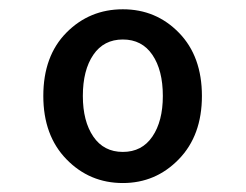

<svg xmlns="http://www.w3.org/2000/svg" viewBox="-20 -830 540 422"><path d="M250 -427.7Q176.8 -427.7 126 -480Q75.2 -532.2 75.2 -619.1Q75.2 -707 126 -758.3Q176.8 -809.6 250 -809.6Q323.2 -809.6 373.5 -757.8Q423.8 -706.1 423.8 -619.1Q423.8 -532.2 373 -480Q322.3 -427.7 250 -427.7ZM337.9 -619.1Q337.9 -675.8 314.9 -709.5Q292 -743.2 250 -743.2Q208 -743.2 185.1 -709.5Q162.1 -675.8 162.1 -619.1Q162.1 -563.5 185.1 -529.8Q208 -496.1 250 -496.1Q292 -496.1 314.9 -529.8Q337.9 -563.5 337.9 -619.1Z"/></svg>

Font: Gen Jyuu Gothic L Monospace Medium
Style: Regular
Weight: 500
Designer: [Source Han Sans]
Ryoko NISHIZUKA  (kana & ideographs); Paul D. Hunt (Latin, Greek & Cyrillic); Wenlong ZHANG  (bopomofo
Version: Version 1.002.20150607